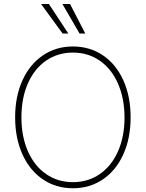

<svg xmlns="http://www.w3.org/2000/svg" viewBox="-20 -955 748 984"><path d="M353.5 9.8Q266.6 9.8 199.5 -35.9Q132.3 -81.5 95 -164.1Q57.6 -246.6 57.6 -353.5Q57.6 -460.4 95 -543Q132.3 -625.5 199.7 -671.1Q267.1 -716.8 353.5 -716.8Q440.4 -716.8 507.6 -671.4Q574.7 -626 612.1 -543.5Q649.4 -460.9 649.4 -353.5Q649.4 -246.6 612.1 -164.1Q574.7 -81.5 507.6 -35.9Q440.4 9.8 353.5 9.8ZM353.5 -685.5Q276.4 -685.5 216.6 -644.5Q156.7 -603.5 123.3 -528.1Q89.8 -452.6 89.8 -353.5Q89.8 -255.4 123 -179.9Q156.2 -104.5 216.1 -63Q275.9 -21.5 353.5 -21.5Q431.2 -21.5 491.2 -62.7Q551.3 -104 584.7 -179.4Q618.2 -254.9 618.2 -353.5Q617.7 -452.1 584.2 -527.6Q550.8 -603 491 -644.3Q431.2 -685.5 353.5 -685.5ZM190.4 -934.6H230.5L330.1 -783.2H300.8ZM299.8 -934.6H338.9L417 -783.2H387.7Z"/></svg>

Font: Pretendard GOV Thin
Style: Regular
Weight: 100
Designer: Base glyphs from Inter by Rasmus Andersson; Hangeul glyphs from Noto Sans CJK(Source Han Sans) by Jang Soo-young and Kan
Foundry: Kil Hyung-jin
Version: Version 1.309